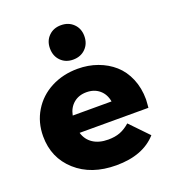

<svg xmlns="http://www.w3.org/2000/svg" viewBox="-145 -913 932 1033"><g transform="rotate(-20 321.0 -396.5)"><path d="M345.2 8.8Q202.1 8.8 114.5 -70.1Q26.9 -148.9 26.9 -272Q26.9 -352.1 65.7 -416Q104.5 -480 172.6 -515.4Q240.7 -550.8 325.2 -550.8Q385.7 -550.8 438.2 -531.7Q490.7 -512.7 530.3 -477.8Q569.8 -442.9 592.5 -389.2Q615.2 -335.4 615.2 -270Q615.2 -261.7 613.5 -244.1Q611.8 -226.6 611.8 -223.1H217.8Q230 -181.6 264.4 -158.9Q298.8 -136.2 351.1 -136.2Q390.1 -136.2 418.9 -147.2Q447.8 -158.2 476.1 -183.1L576.2 -79.1Q498 8.8 345.2 8.8ZM320.8 -605Q277.8 -605 250.5 -632.8Q223.1 -660.6 223.1 -704.1Q223.1 -747.1 250.5 -774.4Q277.8 -801.8 320.8 -801.8Q364.3 -801.8 392.1 -774.4Q419.9 -747.1 419.9 -704.1Q419.9 -660.6 392.1 -632.8Q364.3 -605 320.8 -605ZM214.8 -323.2H437Q429.7 -366.2 400.1 -391.1Q370.6 -416 326.2 -416Q282.2 -416 252.7 -391.1Q223.1 -366.2 214.8 -323.2Z"/></g></svg>

Font: Montserrat ExtraBold
Style: Regular
Weight: 800
Designer: Julieta Ulanovsky
Foundry: Julieta Ulanovsky
Version: Version 9.000